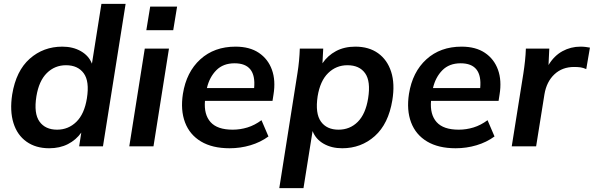

<svg xmlns="http://www.w3.org/2000/svg" viewBox="-20 -756 3068 992"><path d="M234 10Q165 10 117 -24Q69 -58 49.5 -120.5Q30 -183 43 -268Q63 -390 133.5 -452.5Q204 -515 302 -515Q357 -515 398 -491.5Q439 -468 455 -427L504 -736H629L512 0H389L400 -71Q373 -33 331 -11.5Q289 10 234 10ZM275 -86Q333 -86 374.5 -126.5Q416 -167 429 -248Q443 -336 412.5 -377.5Q382 -419 321 -419Q263 -419 222 -378.5Q181 -338 168 -258Q154 -170 184 -128Q214 -86 275 -86Z M736 -600 756 -722H895L875 -600ZM648 0 728 -505H853L773 0Z M1166 10Q1077 10 1018.5 -25Q960 -60 936 -123.5Q912 -187 925 -271Q943 -384 1015 -449.5Q1087 -515 1197 -515Q1270 -515 1317.5 -483Q1365 -451 1385 -395.5Q1405 -340 1393 -267L1388 -235H1039Q1033 -164 1068 -125Q1103 -86 1182 -86Q1221 -86 1258.5 -97.5Q1296 -109 1331 -135L1367 -51Q1326 -21 1274 -5.5Q1222 10 1166 10ZM1192 -429Q1133 -429 1097.5 -393Q1062 -357 1049 -301H1293Q1305 -429 1192 -429Z M1423 216 1517 -379Q1522 -410 1525 -442Q1528 -474 1529 -505H1650L1646 -429Q1673 -469 1716 -492Q1759 -515 1816 -515Q1886 -515 1933.5 -481Q1981 -447 2001 -385Q2021 -323 2007 -238Q1987 -116 1916.5 -53Q1846 10 1748 10Q1693 10 1652 -13.5Q1611 -37 1595 -79L1548 216ZM1729 -86Q1788 -86 1828.5 -126.5Q1869 -167 1882 -248Q1896 -336 1866.5 -377.5Q1837 -419 1775 -419Q1717 -419 1675.5 -378.5Q1634 -338 1621 -258Q1608 -170 1638 -128Q1668 -86 1729 -86Z M2334 10Q2245 10 2186.5 -25Q2128 -60 2104 -123.5Q2080 -187 2093 -271Q2111 -384 2183 -449.5Q2255 -515 2365 -515Q2438 -515 2485.5 -483Q2533 -451 2553 -395.5Q2573 -340 2561 -267L2556 -235H2207Q2201 -164 2236 -125Q2271 -86 2350 -86Q2389 -86 2426.5 -97.5Q2464 -109 2499 -135L2535 -51Q2494 -21 2442 -5.5Q2390 10 2334 10ZM2360 -429Q2301 -429 2265.5 -393Q2230 -357 2217 -301H2461Q2473 -429 2360 -429Z M2624 0 2684 -376Q2689 -408 2692.5 -441Q2696 -474 2697 -505H2818L2814 -420Q2843 -468 2886 -491.5Q2929 -515 2979 -515Q2993 -515 3005 -513.5Q3017 -512 3028 -510L3009 -399Q2993 -406 2979.5 -408Q2966 -410 2946 -410Q2885 -410 2844.5 -372Q2804 -334 2793 -269L2750 0Z"/></svg>

Font: Mulish
Style: Bold Italic
Weight: 700
Italic angle: -9°
Designer: Vernon Adams
Foundry: Vernon Adams
Version: Version 3.603; ttfautohint (v1.8.3)